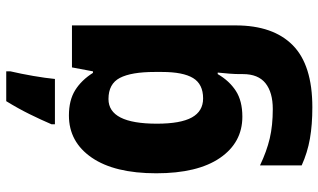

<svg xmlns="http://www.w3.org/2000/svg" viewBox="-228 -578 1046 631"><g transform="rotate(-90 295.5 -263.0)"><path d="M231 -560Q281 -560 314 -539.5Q347 -519 371 -481H376L389 -550H527V-12Q527 111 462 175.5Q397 240 258 240Q200 240 154.5 232Q109 224 67 205V68Q113 90 155.5 100Q198 110 252 110Q307 110 337 86Q367 62 367 12V1Q367 -13 368.5 -33Q370 -53 372 -71H367Q345 -33 312 -11.5Q279 10 227 10Q142 10 91.5 -63.5Q41 -137 41 -273Q41 -410 92.5 -485Q144 -560 231 -560ZM285 -430Q204 -430 204 -271Q204 -193 224.5 -156Q245 -119 287 -119Q334 -119 354 -152Q374 -185 374 -254V-278Q374 -355 354.5 -392.5Q335 -430 285 -430ZM376 -752Q368 -718 361 -677.5Q354 -637 351 -606H202V-617Q217 -652 235.5 -689.5Q254 -727 278 -766H376Z"/></g></svg>

Font: Noto Sans Hebrew SemiCondensed ExtraBold
Style: Regular
Weight: 800
Width: 4
Designer: Monotype Design Team
Foundry: Monotype Imaging Inc.
Version: Version 2.004; ttfautohint (v1.8.4.7-5d5b)